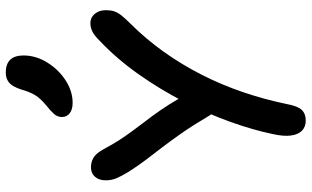

<svg xmlns="http://www.w3.org/2000/svg" viewBox="-222 -816 1054 649"><g transform="rotate(-90 304.5 -492.0)"><path d="M221 15Q200 15 187 2.5Q174 -10 170.5 -34.5Q167 -59 175 -95Q189 -163 217 -241Q245 -319 285.5 -398Q326 -477 377.5 -550Q429 -623 490 -681Q510 -701 523.5 -707Q537 -713 550 -713Q563 -713 572.5 -706.5Q582 -700 588 -688.5Q594 -677 594 -660Q594 -645 590.5 -633.5Q587 -622 577.5 -609.5Q568 -597 549 -578Q497 -526 453.5 -465Q410 -404 375.5 -336Q341 -268 316.5 -195.5Q292 -123 277 -50Q270 -12 257 1.5Q244 15 221 15ZM285 -282Q269 -282 257.5 -290Q246 -298 237 -312Q204 -368 178 -405Q152 -442 131 -469.5Q110 -497 90 -523Q70 -549 47 -585Q32 -610 25.5 -626Q19 -642 19 -661Q19 -684 31 -697.5Q43 -711 63 -711Q80 -711 94.5 -703Q109 -695 122 -672Q144 -631 163.5 -602.5Q183 -574 201 -550.5Q219 -527 237.5 -502Q256 -477 276 -445.5Q296 -414 320 -369Q326 -357 327 -342Q328 -327 324 -313.5Q320 -300 310 -291Q300 -282 285 -282ZM281 -773Q258 -773 245.5 -783Q233 -793 233 -809Q233 -824 243 -835.5Q253 -847 272 -862Q296 -882 307 -900Q318 -918 326 -947Q336 -977 349.5 -988Q363 -999 383 -999Q412 -999 426.5 -984Q441 -969 441 -939Q441 -897 417 -858.5Q393 -820 356.5 -796.5Q320 -773 281 -773Z"/></g></svg>

Font: Shantell Sans Medium
Style: Regular
Weight: 500
Designer: Stephen Nixon, Anya Danilova, Shantell Martin
Foundry: Arrow Type
Version: Version 1.011;[c5ecc13dd]